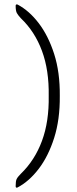

<svg xmlns="http://www.w3.org/2000/svg" viewBox="-20 -718 354 883"><path d="M255 -277Q256 -168 229 -83.5Q202 1 158 58.5Q114 116 61 144Q52 148 52 138Q52 115 56.5 105.5Q61 96 76 81Q140 19 173 -70Q206 -159 204 -277Q206 -395 173 -484Q140 -573 76 -634Q63 -648 57.5 -658Q52 -668 52 -691Q52 -700 61 -697Q114 -669 158 -611.5Q202 -554 229 -470Q256 -386 255 -277Z"/></svg>

Font: Zain Light
Style: Regular
Weight: 300
Designer: Zain,Boutros
Foundry: Mobile Telecommunications Company (Zain), 2024
Version: Version 1.51; ttfautohint (v1.8.4)